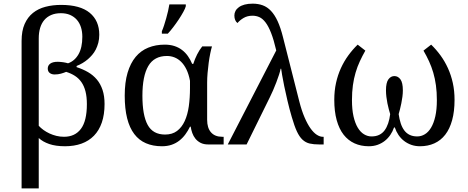

<svg xmlns="http://www.w3.org/2000/svg" viewBox="-20 -790 2561 1050"><path d="M98.1 240.2V-565.9Q98.1 -621.1 114.7 -658.7Q131.3 -696.3 160.4 -719.5Q189.5 -742.7 228.8 -752.9Q268.1 -763.2 314 -763.2Q418.5 -763.2 470.7 -720Q522.9 -676.8 522.9 -600.1Q522.9 -576.2 517.6 -555.9Q512.2 -535.6 503.7 -519Q495.1 -502.4 483.9 -489.5Q472.7 -476.6 460.9 -466.3Q433.6 -442.9 398.9 -429.2V-422.9Q433.6 -411.6 461.7 -395.3Q489.7 -378.9 509.8 -355Q529.8 -331.1 540.8 -298.1Q551.8 -265.1 551.8 -221.2Q551.8 -163.6 536.9 -120.1Q522 -76.7 493.9 -47.9Q465.8 -19 425.8 -4.6Q385.7 9.8 335.9 9.8Q284.7 9.8 249.3 -2.4Q213.9 -14.6 191.9 -35.2V240.2ZM330.1 -42Q390.1 -42 422.6 -85.4Q455.1 -128.9 455.1 -220.2Q455.1 -260.7 447.5 -290.3Q439.9 -319.8 425.3 -340.8Q410.6 -361.8 389.6 -375.2Q368.7 -388.7 341.8 -397Q329.1 -391.6 313.2 -387.2Q297.4 -382.8 278.8 -382.8Q262.2 -382.8 251.7 -391.1Q241.2 -399.4 241.2 -415Q241.2 -432.1 254.9 -442.1Q268.6 -452.1 295.9 -452.1Q301.8 -452.1 309.6 -451.4Q317.4 -450.7 325.2 -449.7Q333 -448.7 340.1 -447Q347.2 -445.3 352.1 -443.8Q388.2 -456.5 409.2 -492.9Q430.2 -529.3 430.2 -588.9Q430.2 -617.7 422.6 -641.4Q415 -665 400.1 -681.9Q385.3 -698.7 363.5 -708.3Q341.8 -717.8 313 -717.8Q282.7 -717.8 260 -708Q237.3 -698.2 222.2 -680.4Q207 -662.6 199.5 -637.2Q191.9 -611.8 191.9 -580.1V-102.1Q203.1 -89.8 218 -79.1Q232.9 -68.4 250.7 -60.1Q268.6 -51.8 288.6 -46.9Q308.6 -42 330.1 -42Z M1119.1 0Q1094.2 0 1077.1 -8.8Q1060.1 -17.6 1048.8 -31.5Q1037.6 -45.4 1031.5 -62.7Q1025.4 -80.1 1022.9 -97.2H1019Q1007.8 -74.2 993.4 -54.7Q979 -35.2 960.4 -20.8Q941.9 -6.3 918.5 1.7Q895 9.8 865.7 9.8Q816.4 9.8 778.3 -6.6Q740.2 -22.9 714.4 -56.9Q688.5 -90.8 675.3 -143.1Q662.1 -195.3 662.1 -267.1Q662.1 -339.4 677.7 -392.1Q693.4 -444.8 721.9 -479Q750.5 -513.2 791 -529.5Q831.5 -545.9 880.9 -545.9Q910.2 -545.9 933.6 -538.3Q957 -530.8 975.3 -516.8Q993.7 -502.9 1007.3 -483.6Q1021 -464.4 1030.8 -440.9H1037.1Q1045.4 -467.3 1058.1 -492.4Q1070.8 -517.6 1085.9 -536.1H1139.2Q1134.8 -521.5 1129.9 -497.8Q1125 -474.1 1121.3 -446.8Q1117.7 -419.4 1115.2 -391.1Q1112.8 -362.8 1112.8 -338.9V-134.8Q1112.8 -90.3 1134 -66.2Q1155.3 -42 1194.8 -42H1203.1V0ZM882.8 -54.2Q921.9 -54.2 948 -73.7Q974.1 -93.3 990 -127.7Q1005.9 -162.1 1012.5 -208.5Q1019 -254.9 1019 -309.1V-348.1Q1012.2 -384.3 999.8 -409.9Q987.3 -435.5 970.7 -451.9Q954.1 -468.3 934.3 -476.1Q914.6 -483.9 893.1 -483.9Q823.2 -483.9 791 -429Q758.8 -374 758.8 -266.1Q758.8 -159.7 787.6 -106.9Q816.4 -54.2 882.8 -54.2ZM865.2 -619.1Q871.1 -632.3 877.2 -651.1Q883.3 -669.9 888.9 -689.9Q894.5 -710 899.2 -730Q903.8 -750 906.2 -766.1H996.1V-755.9Q993.2 -744.1 982.4 -724.6Q971.7 -705.1 957.3 -683.3Q942.9 -661.6 927 -640.9Q911.1 -620.1 897.9 -606H865.2Z M1490.7 -514.2Q1477.1 -572.8 1462.6 -609.6Q1448.2 -646.5 1432.1 -667.5Q1416 -688.5 1398.4 -696.3Q1380.9 -704.1 1360.8 -704.1Q1333 -704.1 1312 -691.7Q1291 -679.2 1278.8 -664.1Q1270.5 -669.9 1266.1 -680.7Q1261.7 -691.4 1261.7 -705.1Q1261.7 -718.3 1267.8 -730Q1273.9 -741.7 1286.4 -750.7Q1298.8 -759.8 1317.6 -764.9Q1336.4 -770 1361.8 -770Q1392.1 -770 1416.7 -761Q1441.4 -752 1461.7 -730.7Q1481.9 -709.5 1498.3 -674.1Q1514.6 -638.7 1527.8 -585.9L1616.7 -235.8Q1629.9 -184.1 1645.8 -147.5Q1661.6 -110.8 1678.5 -87.4Q1695.3 -64 1712.4 -53Q1729.5 -42 1744.6 -42H1750V0H1726.6Q1695.3 0 1673.3 -5.1Q1651.4 -10.3 1634.3 -26.1Q1617.2 -42 1603.5 -71.5Q1589.8 -101.1 1575.7 -149.9Q1562.5 -194.8 1552.2 -238.8Q1542 -282.7 1534.4 -318.8Q1526.9 -355 1522.7 -380.4Q1518.6 -405.8 1517.6 -414.1H1514.6Q1512.7 -401.9 1506.1 -381.8Q1499.5 -361.8 1491.2 -339.8Q1482.9 -317.9 1473.4 -296.1Q1463.9 -274.4 1455.6 -257.8L1328.6 0H1225.6Z M2276.9 9.8Q2251 9.8 2229 2Q2207 -5.9 2189.5 -19.5Q2171.9 -33.2 2159.2 -52Q2146.5 -70.8 2139.2 -92.8H2134.8Q2127.4 -70.8 2114.5 -52Q2101.6 -33.2 2084.2 -19.5Q2066.9 -5.9 2044.9 2Q2022.9 9.8 1997.1 9.8Q1953.6 9.8 1918.7 -6.1Q1883.8 -22 1859.1 -53.5Q1834.5 -85 1821.3 -132.8Q1808.1 -180.7 1808.1 -244.1Q1808.1 -293.5 1817.6 -336.4Q1827.1 -379.4 1844.2 -417Q1861.3 -454.6 1884.8 -486.8Q1908.2 -519 1936 -545.9L1978 -513.2Q1961.4 -483.9 1947.8 -454.6Q1934.1 -425.3 1924.6 -392.8Q1915 -360.4 1909.9 -323.5Q1904.8 -286.6 1904.8 -242.2Q1904.8 -190.9 1913.3 -153.6Q1921.9 -116.2 1936.5 -91.8Q1951.2 -67.4 1970.7 -55.7Q1990.2 -43.9 2011.7 -43.9Q2036.1 -43.9 2053.7 -52.5Q2071.3 -61 2083.3 -77.1Q2095.2 -93.3 2102.8 -115.7Q2110.4 -138.2 2113.8 -166Q2110.4 -177.7 2106.2 -192.9Q2102.1 -208 2098.6 -225.3Q2095.2 -242.7 2093 -260.7Q2090.8 -278.8 2090.8 -295.9Q2090.8 -337.9 2104 -356Q2117.2 -374 2136.7 -374Q2156.7 -374 2169.9 -356Q2183.1 -337.9 2183.1 -295.9Q2183.1 -278.8 2180.7 -260.7Q2178.2 -242.7 2174.8 -225.3Q2171.4 -208 2167.5 -192.9Q2163.6 -177.7 2160.2 -166Q2164.1 -138.2 2171.4 -115.7Q2178.7 -93.3 2190.7 -77.1Q2202.6 -61 2220.2 -52.5Q2237.8 -43.9 2261.7 -43.9Q2283.7 -43.9 2303.2 -55.7Q2322.8 -67.4 2337.4 -91.8Q2352.1 -116.2 2360.6 -153.6Q2369.1 -190.9 2369.1 -242.2Q2369.1 -286.6 2364 -323.5Q2358.9 -360.4 2349.4 -392.8Q2339.8 -425.3 2326.4 -454.6Q2313 -483.9 2295.9 -513.2L2337.9 -545.9Q2365.7 -519 2389.2 -486.8Q2412.6 -454.6 2429.7 -417Q2446.8 -379.4 2456.3 -336.4Q2465.8 -293.5 2465.8 -244.1Q2465.8 -180.7 2452.6 -132.8Q2439.5 -85 2415 -53.5Q2390.6 -22 2355.5 -6.1Q2320.3 9.8 2276.9 9.8Z"/></svg>

Font: Droid-TTFautohint Serif
Style: Regular
Weight: 400
Foundry: Ascender Corporation
Version: Version 1.00; ttfautohint (v1.00rc1.4-1a1c-dirty) -l 8 -r 50